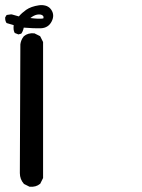

<svg xmlns="http://www.w3.org/2000/svg" viewBox="-28 -541 548 743"><path d="M85.4 181.2 65.9 171.4 64.9 170.9 64 169.9Q60.1 165.5 57.4 160.9Q54.7 156.2 52.7 151.1Q50.8 146 49.8 140.4Q48.8 134.8 48.8 128.9L50.8 -369.1V-369.6Q53.2 -387.2 64 -400.4L64.5 -400.9Q80.1 -414.1 104 -412.1H105L106 -411.6L125.5 -401.9L127.4 -400.9L127.9 -399.4L128.4 -398.9L138.2 -379.4L138.7 -378.4V-377V146.5V147.9L138.2 148.9L128.4 168.5L127.9 169.9L127 170.4Q111.3 183.6 87.4 181.6H86.4ZM41 -408.7 31.2 -412.6 29.3 -413.1 28.3 -415Q22.9 -424.3 24.9 -443.8L-0.5 -451.2L-2.9 -452.1L-3.9 -454.1Q-8.8 -462.4 -7.8 -473.1V-474.6L-6.8 -475.6L-3.9 -480.5L-2.4 -482.9L0 -483.4L14.6 -485.4H16.1H17.1L44.9 -477.5Q56.6 -491.2 73.2 -502.9Q92.3 -516.1 122.6 -520.5Q126 -521 129.4 -521.2Q132.8 -521.5 135.7 -521.2Q138.7 -521 141.6 -520.5Q144.5 -520 147.5 -519.3Q150.4 -518.6 152.8 -517.6Q155.3 -516.6 157.7 -515.1Q160.2 -513.7 162.4 -512Q164.6 -510.3 166.3 -508.3Q168 -506.3 169.9 -503.9Q184.6 -482.9 171.9 -458Q165.5 -445.3 154.8 -438.7Q144 -432.1 129.9 -431.6Q106 -430.7 64 -434.1Q63.5 -432.6 63.2 -431.4Q63 -430.2 62.7 -429Q62.5 -427.7 62 -426.5Q61.5 -425.3 61 -424.1Q60.5 -422.9 60.3 -421.6Q60.1 -420.4 59.3 -419.4Q58.6 -418.5 58.1 -417.2Q57.6 -416 57.1 -415Q56.6 -414.1 55.7 -413.1L54.7 -411.1L52.2 -410.2L44.4 -408.2L42.5 -407.7ZM139.6 -469.7Q142.1 -476.1 137.7 -480.5Q130.9 -486.8 115.7 -484.4Q109.9 -483.4 103 -480Q96.2 -476.6 89.4 -471.2Q125.5 -466.8 139.6 -469.7Z"/></svg>

Font: NaikaiFont
Style: SemiBold
Weight: 600
Version: Version 1.89